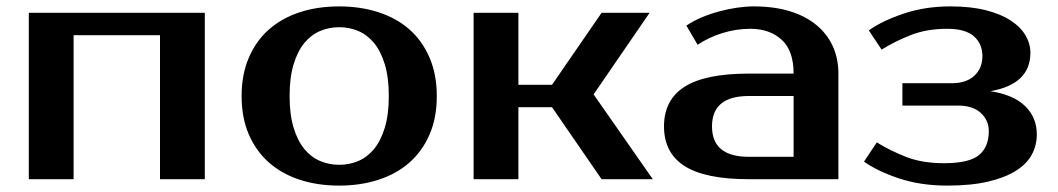

<svg xmlns="http://www.w3.org/2000/svg" viewBox="-20 -560 3305 600"><path d="M620 -520V0H480V-450H210V0H70V-520Z M1040 -45Q1072 -45 1100 -57Q1128 -69 1149 -94.5Q1170 -120 1182.5 -161Q1195 -202 1195 -260Q1195 -318 1182.5 -359Q1170 -400 1149 -425.5Q1128 -451 1100 -463Q1072 -475 1040 -475Q1008 -475 980 -463Q952 -451 931 -425.5Q910 -400 897.5 -359Q885 -318 885 -260Q885 -202 897.5 -161Q910 -120 931 -94.5Q952 -69 980 -57Q1008 -45 1040 -45ZM1040 -540Q1107 -540 1163.5 -521.5Q1220 -503 1260 -467.5Q1300 -432 1322.5 -379.5Q1345 -327 1345 -260Q1345 -192 1322.5 -140Q1300 -88 1260 -52.5Q1220 -17 1163.5 1.5Q1107 20 1040 20Q972 20 916 1.5Q860 -17 820 -52.5Q780 -88 757.5 -140Q735 -192 735 -260Q735 -327 757.5 -379.5Q780 -432 820 -467.5Q860 -503 916 -521.5Q972 -540 1040 -540Z M1705 -225H1600V0H1460V-520H1600V-295H1705L1860 -520H2010L1835 -265L2020 0H1860Z M2205 -165Q2205 -70 2320 -70H2460V-260H2320Q2205 -260 2205 -165ZM2460 -330Q2460 -402 2422.5 -436Q2385 -470 2325 -470Q2280 -470 2237 -456.5Q2194 -443 2160 -420L2125 -480Q2147 -495 2173.5 -506Q2200 -517 2228 -524.5Q2256 -532 2283.5 -536Q2311 -540 2335 -540Q2399 -540 2448 -525Q2497 -510 2531 -482Q2565 -454 2582.5 -415.5Q2600 -377 2600 -330V0H2320Q2184 0 2119.5 -41Q2055 -82 2055 -165Q2055 -248 2119.5 -289Q2184 -330 2320 -330Z M3200 -395Q3200 -297 3075 -275Q3147 -264 3183.5 -228.5Q3220 -193 3220 -140Q3220 -106 3204.5 -77Q3189 -48 3155 -26.5Q3121 -5 3068 7.5Q3015 20 2940 20Q2857 20 2789.5 -2.5Q2722 -25 2680 -55L2720 -115Q2762 -89 2812 -69.5Q2862 -50 2930 -50Q3009 -50 3039.5 -75.5Q3070 -101 3070 -150Q3070 -184 3045 -207Q3020 -230 2975 -230H2800V-300H2955Q3000 -300 3025 -323.5Q3050 -347 3050 -385Q3050 -423 3023.5 -446.5Q2997 -470 2940 -470Q2876 -470 2826.5 -450.5Q2777 -431 2735 -405L2695 -465Q2737 -495 2804 -517.5Q2871 -540 2950 -540Q3014 -540 3061 -528Q3108 -516 3139 -495.5Q3170 -475 3185 -449Q3200 -423 3200 -395Z"/></svg>

Font: Prosto One
Style: Regular
Weight: 400
Designer: Pavel Emelyanov and Jovanny lemonad
Foundry: Pavel Emelyanov and Jovanny Lemonad
Version: Version 1.001